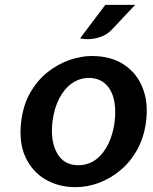

<svg xmlns="http://www.w3.org/2000/svg" viewBox="-20 -760 633 792"><path d="M292 12Q222.5 12 168 -19.5Q113.5 -51 85.2 -111.5Q57 -172 67.5 -259Q76 -328.5 105.8 -379.5Q135.5 -430.5 177.8 -463.5Q220 -496.5 267.5 -512.8Q315 -529 358.5 -529Q437 -529 490.5 -494Q544 -459 568.2 -398Q592.5 -337 582.5 -259Q574.5 -195 547 -144.5Q519.5 -94 478.5 -59.2Q437.5 -24.5 389.2 -6.2Q341 12 292 12ZM302.5 -78.5Q345.5 -78.5 377 -103Q408.5 -127.5 427.8 -168.5Q447 -209.5 453 -259Q459.5 -313.5 448.8 -354Q438 -394.5 411.8 -416.5Q385.5 -438.5 347 -438.5Q308.5 -438.5 277 -416.5Q245.5 -394.5 224.5 -354Q203.5 -313.5 196.5 -259Q187 -179.5 215 -129Q243 -78.5 302.5 -78.5ZM310.5 -602 414.5 -740H537.5L443 -639.5Q423.5 -618.5 398.8 -609.2Q374 -600 350.5 -598.8Q327 -597.5 310.5 -602Z"/></svg>

Font: Expletus Sans SemiBold
Style: Italic
Weight: 600
Italic angle: -7°
Version: Version 7.500